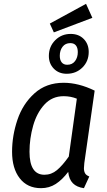

<svg xmlns="http://www.w3.org/2000/svg" viewBox="-20 -970 559 1002"><path d="M474 -497 420 -119Q418 -99 418 -92Q418 -76 424 -65.5Q430 -55 446 -49L418 12Q381 7 360.5 -13.5Q340 -34 336 -73Q305 -32 271 -10Q237 12 194 12Q123 12 83 -39.5Q43 -91 43 -178Q43 -262 71 -345Q99 -428 160 -483Q221 -538 312 -538Q390 -538 474 -497ZM134 -178Q134 -58 212 -58Q248 -58 277 -82Q306 -106 339 -153L381 -455Q349 -468 312 -468Q252 -468 212 -424.5Q172 -381 153 -314Q134 -247 134 -178ZM443 -699Q443 -650 410 -617.5Q377 -585 328 -585Q287 -585 261 -611.5Q235 -638 235 -678Q235 -727 268 -760Q301 -793 349 -793Q391 -793 417 -766.5Q443 -740 443 -699ZM292 -679Q292 -657 302 -644.5Q312 -632 331 -632Q357 -632 371.5 -651Q386 -670 386 -698Q386 -721 376 -733Q366 -745 347 -745Q321 -745 306.5 -726Q292 -707 292 -679ZM462 -877 261 -801 240 -847 429 -950Z"/></svg>

Font: Fira Sans Condensed
Style: Italic
Weight: 400
Width: 3
Italic angle: -8°
Designer: bBox Type GmbH & Carrois Corporate GbR & Edenspiekermann AG
Foundry: bBox Type GmbH & Carrois Corporate GbR & Edenspiekermann AG
Version: Version 4.301